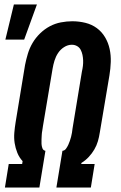

<svg xmlns="http://www.w3.org/2000/svg" viewBox="-20 -838 540 858"><path d="M2 0 19 -105H79L81 -118Q66 -134 57.5 -155Q49 -176 45.5 -198.5Q42 -221 44 -245Q46 -269 50 -293L92 -548Q97 -573 104.5 -598Q112 -623 125.5 -646Q139 -669 159 -688.5Q179 -708 202.5 -720.5Q226 -733 252 -738Q278 -743 303 -743Q333 -743 361.5 -736Q390 -729 412.5 -712.5Q435 -696 449.5 -671.5Q464 -647 470 -619Q476 -591 475 -561Q474 -531 469 -501L426 -246Q423 -226 417.5 -207Q412 -188 401.5 -170Q391 -152 376.5 -136.5Q362 -121 344 -110L343 -105H403L386 0H232L259 -164Q269 -165 275 -173.5Q281 -182 285 -190.5Q289 -199 292 -208Q295 -217 297.5 -226Q300 -235 301.5 -244.5Q303 -254 304 -263L346 -518Q349 -531 350.5 -543.5Q352 -556 351.5 -568.5Q351 -581 348.5 -593Q346 -605 340.5 -615.5Q335 -626 324.5 -632Q314 -638 301 -638Q283 -638 266.5 -627.5Q250 -617 239.5 -601Q229 -585 223.5 -567Q218 -549 215 -531L172 -275Q171 -265 169 -255Q167 -245 166.5 -235Q166 -225 165.5 -215Q165 -205 165.5 -195Q166 -185 169.5 -175.5Q173 -166 183 -164L156 0ZM4 -661 42 -818H145L88 -661Z"/></svg>

Font: Iosevka Curly Extrabold
Style: Italic
Weight: 800
Italic angle: -9°
Monospace: yes
Designer: Belleve Invis
Foundry: Belleve Invis
Version: Version 22.1.2; ttfautohint (v1.8.4)